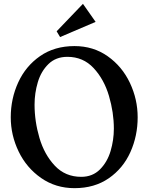

<svg xmlns="http://www.w3.org/2000/svg" viewBox="-20 -967 771 1000"><path d="M697 -356Q697 -259 659 -174.5Q621 -90 546.5 -38.5Q472 13 368 13Q270 13 194 -40Q118 -93 77 -178Q36 -263 36 -356Q36 -453 75 -538Q114 -623 189 -675Q264 -727 368 -727Q466 -727 541 -674Q616 -621 656.5 -535.5Q697 -450 697 -356ZM160 -422Q160 -335 185.5 -248.5Q211 -162 265.5 -104Q320 -46 403 -46Q462 -46 500.5 -84.5Q539 -123 556 -180.5Q573 -238 573 -297Q573 -381 547.5 -467.5Q522 -554 467.5 -612.5Q413 -671 331 -671Q271 -671 232.5 -633.5Q194 -596 177 -539Q160 -482 160 -422ZM412 -947 275 -804 293 -774 478 -853Z"/></svg>

Font: Amita
Style: Bold
Weight: 700
Designer: Eduardo Rodriguez Tunni, Modular Infotech, Brian J. Bonislawsky
Foundry: Eduardo Rodriguez Tunni, Modular Infotech, Brian J. Bonislawsky
Version: Version 1.003